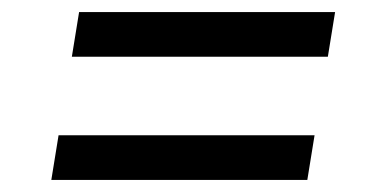

<svg xmlns="http://www.w3.org/2000/svg" viewBox="-20 -499 640 318"><path d="M99 -405 111 -479H535L523 -405ZM65 -201 77 -275H501L489 -201Z"/></svg>

Font: Iosevka Curly Extended
Style: Italic
Weight: 400
Width: 7
Italic angle: -9°
Monospace: yes
Designer: Belleve Invis
Foundry: Belleve Invis
Version: Version 11.1.0; ttfautohint (v1.8.3)